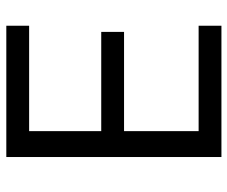

<svg xmlns="http://www.w3.org/2000/svg" viewBox="-78 -660 738 623"><g transform="rotate(-90 291.5 -349.0)"><path d="M519 0V-74H177V-316H499V-390H177V-624H519V-698H93V0Z"/></g></svg>

Font: IBMKR
Style: Regular
Weight: 400
Designer: Mike Abbink; Paul van der Laan; Pieter van Rosmalen; Wujin Sim; Chorong Kim; Dohee Lee;
Foundry: Sandoll Inc.
Version: Version 1.002